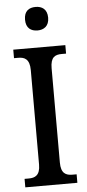

<svg xmlns="http://www.w3.org/2000/svg" viewBox="-61 -958 450 992"><g transform="rotate(-5 163.5 -462.0)"><path d="M163 -802C195 -802 223 -819 223 -863C223 -908 195 -924 163 -924C129 -924 103 -908 103 -863C103 -819 129 -802 163 -802ZM29 0H299V-44H277C243 -44 218 -56 218 -112V-601C218 -659 242 -670 277 -670H299V-714H29V-670H51C83 -670 110 -659 110 -601V-111C110 -55 83 -44 51 -44H29Z"/></g></svg>

Font: Noto Serif Hebrew Condensed Medium
Style: Regular
Weight: 500
Width: 3
Designer: Monotype Design Team
Foundry: Monotype Imaging Inc.
Version: Version 2.004